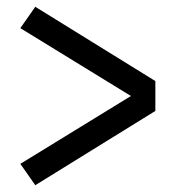

<svg xmlns="http://www.w3.org/2000/svg" viewBox="-20 -623 540 566"><path d="M84 -77 40 -140 366 -340 40 -540 84 -603 438 -384V-296Z"/></svg>

Font: Iosevka Custom Medium
Style: Regular
Weight: 500
Monospace: yes
Designer: Belleve Invis
Foundry: Belleve Invis
Version: Version 32.5.0; ttfautohint (v1.8.4)